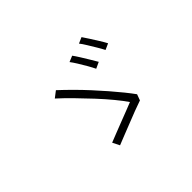

<svg xmlns="http://www.w3.org/2000/svg" viewBox="-118 -1016 1236 1236"><g transform="rotate(-45 500.0 -398.0)"><path d="M575 -690Q587 -674 604.5 -646Q622 -618 639.5 -589Q657 -560 668 -541L625 -521Q615 -542 598.5 -571Q582 -600 564.5 -628Q547 -656 534 -673ZM702 -732Q714 -715 731.5 -687.5Q749 -660 766.5 -632Q784 -604 795 -583L753 -564Q742 -586 725 -614Q708 -642 691 -670Q674 -698 661 -714ZM680 -178Q650 -168 609.5 -152.5Q569 -137 526.5 -120Q484 -103 446.5 -88.5Q409 -74 385 -64L361 -112Q384 -121 420.5 -135.5Q457 -150 497.5 -165.5Q538 -181 572.5 -194.5Q607 -208 627 -216Q604 -250 566.5 -295.5Q529 -341 483 -390.5Q437 -440 390 -488Q343 -536 301 -574L344 -607Q384 -570 425 -529Q466 -488 505.5 -445Q545 -402 580.5 -361Q616 -320 645.5 -283.5Q675 -247 695 -219Z"/></g></svg>

Font: Noto Sans SC Thin Light
Style: Regular
Weight: 300
Version: Version 2.004-H2;hotconv 1.0.118;makeotfexe 2.5.65603